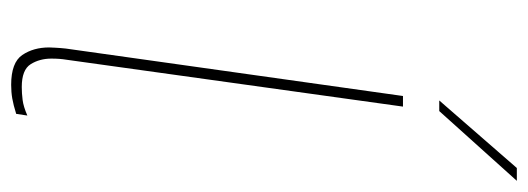

<svg xmlns="http://www.w3.org/2000/svg" viewBox="-321 -620 946 344"><g transform="rotate(90 152.0 -448.0)"><path d="M132 5Q92 5 78.5 -15Q65 -35 65 -63Q65 -65 65.5 -74.5Q66 -84 67 -93L152 -697H171L87 -94Q86 -88 85.5 -81.5Q85 -75 85 -67Q85 -46 95 -30Q105 -14 136 -14Q147 -14 159 -15.5Q171 -17 187 -24L184 -4Q168 1 156.5 3Q145 5 132 5ZM160 -762 281 -901H304L179 -762Z"/></g></svg>

Font: Hanken Grotesk Thin
Style: Italic
Weight: 250
Italic angle: -8°
Designer: Alfredo Marco Pradil
Foundry: Hanken Design Co.
Version: Version 3.013